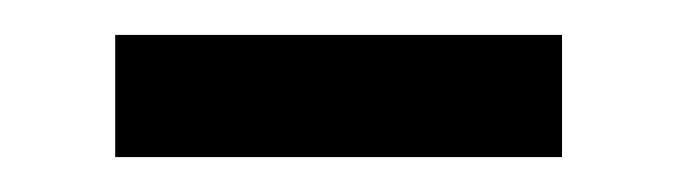

<svg xmlns="http://www.w3.org/2000/svg" viewBox="-20 -335 387 110"><path d="M46 -245H302V-315H46Z"/></svg>

Font: Noto Sans CJK TC Regular
Style: Regular
Weight: 400
Designer: Ryoko NISHIZUKA (kana & ideographs); Paul D. Hunt (Latin, Greek & Cyrillic); Wenlong ZHANG (bopomofo); Sandoll Communica
Foundry: Adobe Systems Incorporated
Version: Version 1.001;PS 1.001;hotconv 1.0.78;makeotf.lib2.5.61930